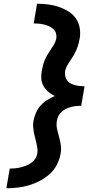

<svg xmlns="http://www.w3.org/2000/svg" viewBox="-20 -853 540 1026"><path d="M14 153 32 48Q47 48 61 46.5Q75 45 89.5 41.5Q104 38 118.5 32.5Q133 27 146 18Q159 9 168 -4.5Q177 -18 179 -32Q182 -48 179.5 -62.5Q177 -77 174 -91.5Q171 -106 167 -119.5Q163 -133 160.5 -147.5Q158 -162 157 -177Q156 -192 159 -207Q163 -229 172 -250Q181 -271 196.5 -288.5Q212 -306 232 -318.5Q252 -331 273 -340Q254 -349 239 -361.5Q224 -374 213.5 -391.5Q203 -409 201 -430Q199 -451 203 -473Q206 -488 209.5 -503Q213 -518 219.5 -533Q226 -548 234.5 -562Q243 -576 252.5 -590Q262 -604 270 -618Q278 -632 281 -648Q283 -662 279 -675.5Q275 -689 265 -698Q255 -707 242.5 -712.5Q230 -718 216.5 -721.5Q203 -725 189 -726.5Q175 -728 160 -728L178 -833Q208 -833 236.5 -829.5Q265 -826 292 -817Q319 -808 343 -793.5Q367 -779 383.5 -757Q400 -735 405.5 -706Q411 -677 406 -648Q403 -632 399 -617Q395 -602 388.5 -587Q382 -572 374 -558Q366 -544 356.5 -530.5Q347 -517 339 -502.5Q331 -488 328 -473Q326 -459 328.5 -446.5Q331 -434 338 -424Q345 -414 356 -408Q367 -402 379.5 -398.5Q392 -395 405.5 -393.5Q419 -392 432 -392L414 -288Q401 -288 387.5 -286.5Q374 -285 360.5 -281.5Q347 -278 334 -272Q321 -266 310 -256Q299 -246 292.5 -233.5Q286 -221 284 -207Q280 -185 285 -163Q290 -141 296 -120Q302 -99 305 -77Q308 -55 304 -32Q299 -3 284.5 26Q270 55 245.5 77Q221 99 193 113.5Q165 128 135 137Q105 146 74.5 149.5Q44 153 14 153Z"/></svg>

Font: Iosevka SS18 Extrabold
Style: Italic
Weight: 800
Italic angle: -9°
Monospace: yes
Designer: Belleve Invis
Foundry: Belleve Invis
Version: Version 25.1.1; ttfautohint (v1.8.4)